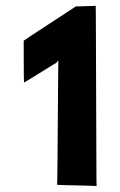

<svg xmlns="http://www.w3.org/2000/svg" viewBox="-20 -777 411 656"><path d="M195 -516C195 -515 196 -514 196 -513V-509V-505C196 -500 197 -495 197 -490V-485V-481C197 -476 199 -470 199 -466V-463V-459C199 -454 201 -450 202 -446V-442C202 -438 203 -435 205 -433C212 -428 211 -438 211 -442V-446C211 -450 208 -455 208 -459V-463C208 -470 206 -475 206 -482V-486V-490C206 -494 205 -498 205 -502V-509V-513C205 -516 204 -517 204 -520C204 -523 203 -527 203 -531V-569V-582C203 -588 198 -596 192 -589C189 -585 185 -583 180 -581C178 -580 177 -148 175 -146C173 -144 311 -143 310 -141C309 -140 308 -758 307 -757L239 -755C238 -754 61 -639 61 -638C61 -637 61 -496 62 -495C63 -494 167 -560 168 -560C172 -560 174 -565 176 -567C181 -572 189 -574 194 -578V-577V-570V-531C194 -525 195 -521 195 -516Z"/></svg>

Font: Hussar Wojna
Style: 3
Weight: 400
Designer: Robert Jablonski
Foundry: Cannot Into Space Fonts
Version: Version 1.01